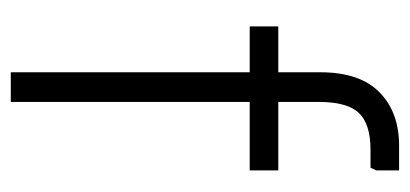

<svg xmlns="http://www.w3.org/2000/svg" viewBox="-222 -538 760 356"><g transform="rotate(90 158.0 -360.0)"><path d="M114 0V-574Q114 -647 151 -683.5Q188 -720 250 -720H296V-678L291 -667H258Q210 -667 189.5 -645.5Q169 -624 169 -571V0ZM29 -443V-496H296V-443Z"/></g></svg>

Font: Fustat Light
Style: Regular
Weight: 300
Designer: Mohamed Gaber, Khaled Hosny, Laura Garcia Mut
Foundry: Kief Type Foundry, Alif Type Foundry, Hard Type Foundry
Version: Version 1.007